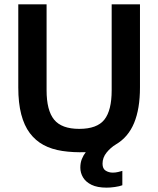

<svg xmlns="http://www.w3.org/2000/svg" viewBox="-20 -688 727 882"><path d="M470 174Q427 174 400.5 161Q374 148 361.5 127Q349 106 349 82Q349 60 356 42.5Q363 25 374 11Q316 13 266.5 5.5Q217 -2 180 -22Q143 -42 117 -76.5Q91 -111 77.5 -163Q64 -215 64 -286V-668H194V-273Q194 -181 228.5 -138.5Q263 -96 344 -96Q426 -96 459.5 -138.5Q493 -181 493 -273V-668H623V-286Q623 -188 596 -123Q569 -58 513 -25Q488 -10 469.5 13Q451 36 451 64Q451 87 465.5 96Q480 105 498 105Q511 105 523 102Q535 99 542 97V163Q529 168 508 171Q487 174 470 174Z"/></svg>

Font: Atkinson Hyperlegible Next SemiBold
Style: Regular
Weight: 600
Designer: Elliott Scott, Megan Eiswerth, Linus Boman, Theodore Petrosky, Letters from Sweden
Foundry: Applied Design Works, Letters from Sweden
Version: Version 2.001